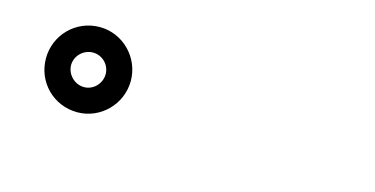

<svg xmlns="http://www.w3.org/2000/svg" viewBox="-40 -996 1081 553"><g transform="rotate(15 500.0 -719.0)"><path d="M331 -719C331 -788 275 -846 205 -846C134 -846 78 -789 78 -719C78 -648 134 -592 205 -592C274 -592 331 -649 331 -719ZM256 -719C256 -691 233 -667 205 -667C177 -667 153 -691 153 -719C153 -747 177 -770 205 -770C233 -770 256 -747 256 -719Z"/></g></svg>

Font: LINE Seed JP App_OTF ExtraBold
Style: Regular
Weight: 800
Designer: LINE & Fontrix & Fontworks
Version: Version 1.013